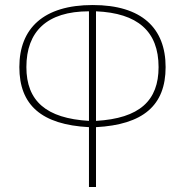

<svg xmlns="http://www.w3.org/2000/svg" viewBox="-20 -744 736 764"><path d="M334 0H362V-238C549 -248 639 -324 639 -477C639 -632 544 -724 349 -724C153 -724 57 -631 57 -477C57 -326 145 -248 334 -238ZM334 -263C164 -273 85 -342 85 -477C85 -618 166 -699 334 -699ZM362 -263V-699C527 -692 611 -620 611 -477C611 -344 536 -273 362 -263Z"/></svg>

Font: Noto Serif Georgian Thin
Style: Regular
Weight: 100
Designer: Monotype Design Team, Akaki Razmadze
Foundry: Google LLC
Version: Version 2.003